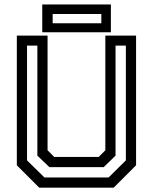

<svg xmlns="http://www.w3.org/2000/svg" viewBox="-20 -864 704 884"><path d="M160.5 0 57.5 -103V-700H199V-172L229.5 -141.5H434.5L465 -172V-700H606.5V-103L503.5 0ZM184.5 -47H480L559.5 -125.5V-654H512V-147.5L457.5 -94.5H207.5L152 -147.5V-654H104.5V-125.5ZM174.5 -715.5V-843.5H490.5V-715.5ZM222.5 -757H446.5V-799.5H222.5Z"/></svg>

Font: Tourney Medium
Style: Regular
Weight: 500
Designer: Tyler Finck
Foundry: Etcetera Type Co
Version: Version 1.015